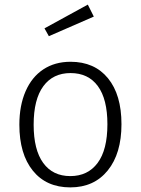

<svg xmlns="http://www.w3.org/2000/svg" viewBox="-20 -802 611 833"><path d="M507 -263Q507 -136 447.5 -62.5Q388 11 285 11Q181 11 122.5 -61.5Q64 -134 64 -261Q64 -344 91 -406Q118 -468 168 -501Q218 -534 286 -534Q390 -534 448.5 -462.5Q507 -391 507 -263ZM126 -261Q126 -152 167.5 -95Q209 -38 285 -38Q361 -38 403.5 -95Q446 -152 446 -263Q446 -372 404.5 -428.5Q363 -485 286 -485Q210 -485 168 -428Q126 -371 126 -261ZM387 -730 192 -645 173 -679 361 -782Z"/></svg>

Font: Fira Sans Light
Style: Regular
Weight: 300
Designer: bBox Type GmbH & Carrois Corporate GbR & Edenspiekermann AG
Foundry: bBox Type GmbH & Carrois Corporate GbR & Edenspiekermann AG
Version: Version 4.301